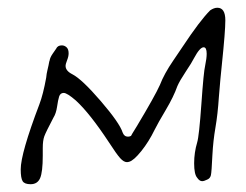

<svg xmlns="http://www.w3.org/2000/svg" viewBox="-20 -597 632 493"><path d="M89.8 -216.8Q89.8 -236.3 93.8 -247.1Q97.7 -257.8 117.2 -294.9Q124 -305.7 126.5 -322.8Q128.9 -339.8 131.8 -349.1Q134.8 -358.4 143.6 -358.4Q152.3 -358.4 174.8 -338.9Q210.9 -305.7 259.8 -231.4Q279.3 -201.2 288.6 -190.9Q297.9 -180.7 305.7 -180.7Q308.6 -180.7 311.5 -181.6Q323.2 -184.6 342.8 -209Q362.3 -233.4 377 -263.7Q385.7 -281.2 405.8 -314.9Q425.8 -348.6 435.5 -376Q441.4 -389.6 457 -413.1Q472.7 -436.5 478.5 -448.2Q493.2 -475.6 502.9 -475.6Q510.7 -475.6 510.7 -459Q510.7 -447.3 506.8 -428.7Q502.9 -413.1 497.1 -330.1Q491.2 -247.1 486.3 -231.4Q478.5 -205.1 478.5 -177.7Q478.5 -149.4 486.3 -140.6Q492.2 -131.8 499 -131.8Q503.9 -131.8 511.7 -135.7Q519.5 -138.7 521.5 -147Q523.4 -155.3 525.4 -199.2Q527.3 -235.4 533.2 -269.5Q539.1 -303.7 542 -347.7Q545.9 -396.5 549.8 -432.6Q558.6 -516.6 558.6 -544.9Q558.6 -577.1 538.1 -577.1Q529.3 -577.1 519.5 -570.3Q493.2 -543.9 449.2 -477.5Q439.5 -462.9 424.8 -441.4Q401.4 -407.2 390.6 -378.9Q377.9 -350.6 331.1 -272.5Q316.4 -249 316.4 -248Q312.5 -246.1 308.6 -246.1Q298.8 -246.1 294.9 -256.8Q287.1 -281.2 238.8 -337.4Q190.4 -393.6 166 -406.2Q148.4 -415 148.4 -427.7Q148.4 -432.6 152.3 -442.4Q156.2 -452.1 156.2 -460Q156.2 -470.7 150.9 -475.6Q145.5 -480.5 138.7 -480.5Q127.9 -480.5 124 -471.7Q122.1 -468.8 115.2 -459Q108.4 -449.2 107.4 -441.4Q107.4 -441.4 106.9 -440.4Q106.4 -439.5 106 -436.5Q105.5 -433.6 104.5 -428.7Q103.5 -423.8 101.6 -416Q99.6 -408.2 98.6 -397.5Q90.8 -354.5 81.1 -329.1Q33.2 -203.1 33.2 -162.1Q33.2 -139.6 38.1 -131.8Q43 -124 58.6 -124Q76.2 -124 83 -139.6Q89.8 -155.3 89.8 -197.3Q89.8 -198.2 89.8 -203.1Q89.8 -208 89.8 -212.4Q89.8 -216.8 89.8 -216.8Z"/></svg>

Font: 辰宇落雁體 Thin Monospaced
Style: Regular
Weight: 100
Designer: Written by Liu, Wei-Chen; Created by Wang, Li-Yu.
Version: Version 1.000